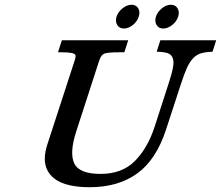

<svg xmlns="http://www.w3.org/2000/svg" viewBox="-20 -759 917 797"><path d="M627.4 -690.2Q633.8 -710 652.1 -724.6Q670.4 -739.3 689.2 -739.3Q708 -739.3 717 -724.6Q726.1 -710 719.5 -689.7Q712.9 -669.4 694.6 -655Q676.3 -640.6 657.5 -640.6Q638.7 -640.6 629.9 -655.5Q621.1 -670.4 627.4 -690.2ZM463.9 -690.2Q470.2 -710 488.8 -724.6Q507.3 -739.3 526.1 -739.3Q544.9 -739.3 553.7 -724.6Q562.5 -710 555.9 -689.7Q549.3 -669.4 531.2 -655Q513.2 -640.6 494.4 -640.6Q475.6 -640.6 466.6 -655.5Q457.5 -670.4 463.9 -690.2ZM862.3 -544.4Q831.5 -543 814 -537.6Q778.3 -526.9 755.9 -477.1Q744.6 -452.1 730.5 -408.7L669.9 -223.1Q628.9 -96.2 549.8 -39.1Q470.7 18.1 352.5 18.1Q206.1 18.1 173.8 -58.6Q156.7 -99.1 176.8 -160.2L289.6 -506.8Q295.4 -524.4 293 -530.3Q289.6 -542 235.8 -542H220.7L236.8 -591.8H512.2L496.1 -542H477.5Q426.3 -542 412.8 -536.4Q399.4 -530.8 391.6 -506.8L296.9 -214.8Q267.6 -125 288.1 -81.1Q308.6 -37.1 397.5 -37.1Q486.3 -37.1 539.3 -90.1Q592.3 -143.1 621.6 -231.9L679.2 -410.2Q693.4 -453.1 697.8 -477.5Q707.5 -526.4 676.8 -538.1Q661.6 -543.5 630.4 -544.4L645.5 -591.8H877.4Z"/></svg>

Font: RIT Rachana
Style: Bold Italic
Weight: 700
Designer: Hussain KH
Version: 1.4.7